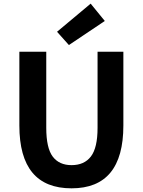

<svg xmlns="http://www.w3.org/2000/svg" viewBox="-20 -1026 787 1060"><path d="M375 13.7Q86.9 13.7 86.9 -333V-740.2H235.4V-320.3Q235.4 -209 271 -161.6Q306.6 -114.3 375 -114.3Q445.3 -114.3 481.9 -162.1Q518.6 -210 518.6 -320.3V-740.2H661.1V-333Q661.1 13.7 375 13.7ZM360.4 -777.3 294.9 -850.6 480.5 -1005.9 558.6 -910.2Z"/></svg>

Font: Nasu
Style: Bold
Weight: 700
Designer: Ryoko NISHIZUKA (kana &amp; ideographs); Paul D. Hunt (Latin, Greek &amp; Cyrillic); Wenlong ZHANG (bopomofo); Sandoll C
Version: Version 2014.1215